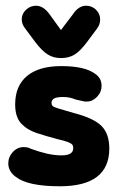

<svg xmlns="http://www.w3.org/2000/svg" viewBox="-20 -640 423 671"><path d="M189 11Q362 11 362 -121Q362 -172 335 -199.5Q308 -227 238 -245Q200 -256 183.5 -261Q167 -266 163.5 -270Q160 -274 160 -280Q160 -291 169.5 -296Q179 -301 200 -301Q212 -301 222.5 -299Q233 -297 245 -292Q267 -287 272 -286Q277 -285 283 -285Q303 -285 319 -301.5Q335 -318 335 -340Q335 -366 314 -381Q278 -409 194 -409Q116 -409 74.5 -374.5Q33 -340 33 -275Q33 -231 54 -208.5Q75 -186 108.5 -175Q142 -164 180 -154Q206 -148 217.5 -143.5Q229 -139 232.5 -134.5Q236 -130 236 -122Q236 -97 195 -97Q171 -97 144.5 -103Q118 -109 88 -120Q81 -124 74.5 -125Q68 -126 63 -126Q41 -126 25 -109Q9 -92 9 -69Q9 -41 35 -22Q77 11 189 11ZM193 -535 154 -589Q132 -620 106 -620Q86 -620 71 -606Q56 -592 56 -572Q56 -555 69 -539L104 -492Q127 -462 147 -449.5Q167 -437 193 -437Q221 -437 241 -449.5Q261 -462 284 -493L319 -540Q330 -554 330 -572Q330 -592 315.5 -606Q301 -620 281 -620Q254 -620 234 -589Z"/></svg>

Font: Beiruti ExtraBold
Style: Regular
Weight: 800
Designer: Arlette Boutros
Foundry: Boutros
Version: Version 1.41